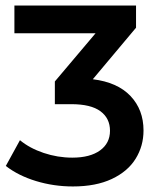

<svg xmlns="http://www.w3.org/2000/svg" viewBox="-20 -664 575 693"><path d="M498 -193Q498 -137 469.5 -91Q441 -45 383.5 -18Q326 9 243 9Q174 9 110 -10.5Q46 -30 1 -65L52 -158Q87 -129 137.5 -112Q188 -95 241 -95Q305 -95 341 -121Q377 -147 377 -192Q377 -237 342.5 -262.5Q308 -288 237 -288H178V-370L325 -544H32V-644H471V-564L315 -378Q404 -367 451 -317.5Q498 -268 498 -193Z"/></svg>

Font: Montserrat Ace
Style: Bold
Weight: 600
Designer: Julieta Ulanovsky
Foundry: Julieta Ulanovsky
Version: Version 1